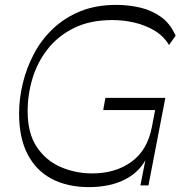

<svg xmlns="http://www.w3.org/2000/svg" viewBox="-20 -758 742 785"><path d="M344 7Q256 7 192 -26.5Q128 -60 93 -127Q58 -194 58 -294Q58 -354 73 -416.5Q88 -479 118 -536.5Q148 -594 195.5 -639.5Q243 -685 307.5 -711.5Q372 -738 455 -738Q506 -738 553 -727Q600 -716 638 -689Q676 -662 698 -612L671 -574Q648 -612 610 -634Q572 -656 528 -666Q484 -676 440 -676Q348 -676 282.5 -643.5Q217 -611 175 -557.5Q133 -504 113 -438Q93 -372 93 -304Q93 -213 130.5 -157Q168 -101 228.5 -75Q289 -49 357 -49Q452 -49 517.5 -96.5Q583 -144 601 -239L619 -333L641 -308H402L411 -358H656L587 0H554L584 -151L585 -124Q557 -59 494.5 -26Q432 7 344 7Z"/></svg>

Font: Savate ExtraLight
Style: Italic
Weight: 200
Italic angle: -11°
Designer: Max Esnée
Foundry: Plomb Type
Version: Version 2.000